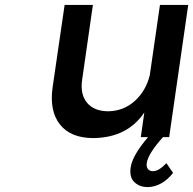

<svg xmlns="http://www.w3.org/2000/svg" viewBox="-20 -552 778 773"><path d="M191.9 -201.2 240.2 -532.2H354L311 -232.9Q301.8 -172.9 330.3 -138.4Q358.9 -104 417 -104Q478.5 -105.5 522.9 -145.8Q567.4 -186 583 -249L624 -532.2H737.8L661.1 0H636.2Q575.7 67.4 570.8 105Q568.8 120.1 575.7 128.7Q582.5 137.2 596.2 137.2Q619.1 137.2 649.9 105L676.8 144Q655.8 171.4 628.9 186.3Q602.1 201.2 574.2 201.2Q542 201.2 521.2 181.4Q500.5 161.6 505.9 123Q512.2 74.7 576.2 0H546.9L561 -99.1Q492.7 2.4 356 3.9Q264.6 3.9 221.4 -50.8Q178.2 -105.5 191.9 -201.2Z"/></svg>

Font: Trueno
Style: Italic
Weight: 400
Designer: Julieta Ulanovsky
Foundry: Julieta Ulanovsky
Version: Version 3.001b | FøM Fix